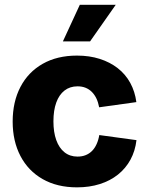

<svg xmlns="http://www.w3.org/2000/svg" viewBox="-20 -784 631 814"><path d="M306.6 10.3Q222.2 10.3 160.9 -24.7Q99.6 -59.6 66.7 -122.6Q33.7 -185.5 33.7 -268.6Q33.7 -352.5 66.7 -415.5Q99.6 -478.5 160.9 -513.4Q222.2 -548.3 306.6 -548.3Q359.4 -548.3 402.8 -534.4Q446.3 -520.5 479.2 -494.9Q512.2 -469.2 532.2 -432.6Q552.2 -396 558.1 -351.1L400.4 -329.1Q396.5 -350.1 388.7 -366.5Q380.9 -382.8 369.4 -394.3Q357.9 -405.8 342.8 -411.9Q327.6 -418 308.6 -418Q276.4 -418 253.4 -400.1Q230.5 -382.3 218.5 -349.1Q206.5 -315.9 206.5 -269.5Q206.5 -223.6 218.5 -190.2Q230.5 -156.7 253.4 -138.4Q276.4 -120.1 308.6 -120.1Q327.6 -120.1 343 -126.2Q358.4 -132.3 370.1 -144Q381.8 -155.8 389.6 -173.1Q397.5 -190.4 400.9 -211.4L558.6 -189.9Q553.2 -144 533.2 -107.2Q513.2 -70.3 480.2 -43.9Q447.3 -17.6 403.3 -3.7Q359.4 10.3 306.6 10.3ZM246.6 -608.4 318.4 -763.7H470.7L361.8 -608.4Z"/></svg>

Font: Inter 17pt ExtraBold
Style: Regular
Weight: 800
Version: Version 4.001;git-66647c0bb